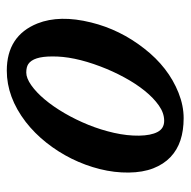

<svg xmlns="http://www.w3.org/2000/svg" viewBox="-18 -527 550 554"><g transform="rotate(-90 257.0 -250.0)"><path d="M182.1 -450.7Q253.4 -505.4 330.1 -505.4Q430.7 -505.4 466.3 -417Q491.7 -353 469.2 -262.2Q448.7 -178.7 394 -108.9Q339.8 -39.1 266.1 -9.8Q229 4.9 193.1 4.9Q157.2 4.9 129.2 -4.4Q101.1 -13.7 80.6 -33.2Q60.1 -52.7 48.3 -82.8Q36.6 -112.8 36.1 -153.8Q35.6 -194.8 46.1 -236.8Q56.6 -278.8 75.9 -317.9Q95.2 -356.9 122.3 -391.1Q149.4 -425.3 182.1 -450.7ZM342.3 -235.4Q372.1 -314 371.1 -375Q371.1 -428.7 349.1 -443.4Q340.3 -449.2 324.5 -449.2Q308.6 -449.2 288.1 -434.8Q267.6 -420.4 247.1 -396Q226.6 -371.6 207.5 -338.9Q188.5 -306.2 173.8 -270Q159.2 -233.9 150.6 -195.8Q142.1 -157.7 142.6 -123.8Q143.1 -89.8 153.1 -70.6Q163.1 -51.3 185.5 -51.3Q208 -51.3 229.7 -66.7Q251.5 -82 272 -107.4Q292.5 -132.8 310.5 -166Q328.6 -199.2 342.3 -235.4Z"/></g></svg>

Font: Courgette
Style: Regular
Weight: 400
Designer: Karolina Lach
Foundry: Sorkin Type Co.
Version: Version 1.002